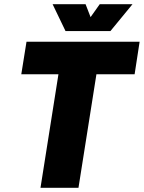

<svg xmlns="http://www.w3.org/2000/svg" viewBox="-20 -900 689 920"><path d="M509 -751 615 -880H458L414 -818L390 -880H232L294 -751ZM649 -700H107L82 -544H260L174 0H356L442 -544H625Z"/></svg>

Font: Arthouse Owned Black
Style: Italic
Weight: 900
Italic angle: -10°
Designer: Jeremy Tribby
Foundry: Tribby Type
Version: Version 1.000;PS 001.000;hotconv 1.0.88;makeotf.lib2.5.64775